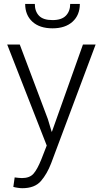

<svg xmlns="http://www.w3.org/2000/svg" viewBox="-20 -758 529 991"><path d="M227.1 -143.1 246.6 -78.1H248L408.2 -528.3H473.6L244.1 84.5Q223.1 139.6 191.2 176.5Q159.2 213.4 95.2 213.4Q85 213.4 70.6 211.2Q56.2 209 48.8 206.5L55.7 157.7Q61.5 158.7 74.5 159.9Q87.4 161.1 93.3 161.1Q132.8 161.1 152.6 138.9Q172.4 116.7 193.4 64.5L221.2 -6.8L17.1 -528.3H82ZM392.1 -737.8Q392.1 -680.2 354.5 -646Q316.9 -611.8 251 -611.8Q184.6 -611.8 147.2 -646Q109.9 -680.2 109.9 -737.8H159.7Q159.7 -699.7 181.2 -677Q202.6 -654.3 251 -654.3Q297.9 -654.3 320.1 -677.2Q342.3 -700.2 342.3 -737.8Z"/></svg>

Font: Roboto Web
Style: Light
Weight: 300
Designer: Google
Version: Version 1.200310; 2013